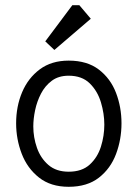

<svg xmlns="http://www.w3.org/2000/svg" viewBox="-20 -714 529 738"><path d="M244 4Q175 4 130 -31.5Q85 -67 63.5 -123Q42 -179 42 -240Q42 -305 65 -359.5Q88 -414 133 -447.5Q178 -481 244 -481Q315 -481 360 -446.5Q405 -412 426 -357Q447 -302 447 -240Q447 -178 426 -122Q405 -66 360 -31Q315 4 244 4ZM244 -54Q295 -54 325 -81.5Q355 -109 368 -150.5Q381 -192 381 -235Q381 -277 368 -320.5Q355 -364 325 -393.5Q295 -423 244 -423Q205 -423 179 -403.5Q153 -384 137.5 -354Q122 -324 115 -290.5Q108 -257 108 -228Q108 -186 122 -146Q136 -106 166 -80Q196 -54 244 -54ZM189 -522 154 -555 258 -694H285L329 -642Z"/></svg>

Font: Kreon Light
Style: Regular
Weight: 300
Designer: Julia Petretta
Foundry: Julia Petretta and Eli Heuer
Version: Version 2.002